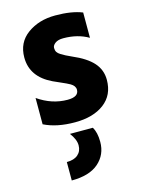

<svg xmlns="http://www.w3.org/2000/svg" viewBox="-118 -581 672 916"><g transform="rotate(-15 218.0 -122.5)"><path d="M299 125Q299 188 253.5 228Q208 268 120 268V177Q156 177 175.5 160Q195 143 195 114Q195 85 169 51H282Q299 78 299 125ZM406 -153Q406 -78 352 -37Q298 4 207.5 4Q117 4 55 -27V-157Q124 -109 201 -109Q256 -109 256 -144Q256 -163 234 -176Q218 -185 191 -196.5Q164 -208 154 -213Q53 -261 53 -357Q53 -431 109.5 -472Q166 -513 247 -513Q328 -513 380 -492V-367Q327 -398 256 -398Q230 -398 216 -387.5Q202 -377 202 -364.5Q202 -352 207 -344Q212 -336 223.5 -329Q235 -322 245.5 -316.5Q256 -311 274 -303Q342 -274 374 -238Q406 -202 406 -153Z"/></g></svg>

Font: Hind Colombo
Style: Bold
Weight: 700
Designer: Jyotish Sonowal, Aditi Pimprikar
Foundry: Indian Type Foundry
Version: Version 1.000;PS 1.0;hotconv 1.0.86;makeotf.lib2.5.63406; tt